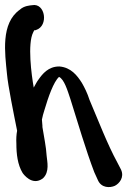

<svg xmlns="http://www.w3.org/2000/svg" viewBox="-23 -691 512 774"><path d="M5 -394C9 -346 33 -229 46 -164C43 -149 42 -130 43 -112C43 -70 48 -27 68 6C70 9 106 61 150 28C178 2 167 -40 165 -63C163 -100 154 -140 148 -179V-184L146 -209C148 -221 152 -234 156 -247C172 -301 193 -361 215 -381C236 -371 249 -327 261 -291C289 -202 324 -83 357 3L372 36C386 67 420 67 440 58C458 49 479 24 465 -7L450 -36C411 -107 372 -208 338 -288C329 -316 318 -338 307 -357C288 -387 263 -419 217 -423H215C172 -423 148 -393 132 -370C125 -361 120 -350 113 -338C104 -388 87 -515 111 -561C114 -566 114 -568 115 -569H119L122 -570C174 -586 160 -681 106 -670C98 -669 74 -668 57 -652C-21 -597 -3 -476 5 -394Z"/></svg>

Font: Stray Cat
Style: ExBlkCn
Weight: 1000
Version: Version 1.0